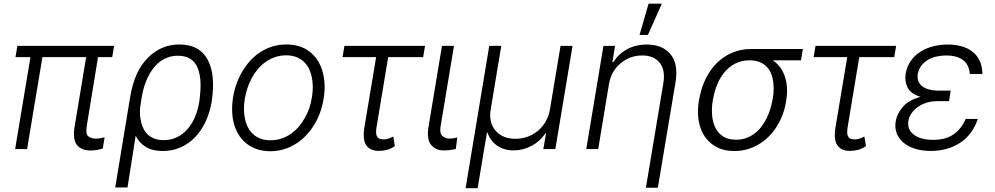

<svg xmlns="http://www.w3.org/2000/svg" viewBox="-20 -788 5259 1015"><path d="M141 -485.8H61.8L71.7 -545.5H583.1L573.2 -485.8H498.2L438.6 -122.2Q431.5 -79.5 446.7 -67.5Q462.4 -55 487.6 -55Q499.3 -55 511.2 -57.2Q523.1 -59.3 533 -62.1L523.4 -2.5Q511 1.1 494.7 4.3Q478.3 7.5 457.7 7.5Q410.2 7.5 386.7 -21.7Q363.3 -50.8 374.6 -119.7L435.4 -485.8H204.2L123.2 0H60Z M589.1 203.1 667.6 -272.4Q679.3 -343.4 702.2 -394.5Q725.1 -445.7 761.4 -482.2Q831.7 -552.9 928.3 -552.9Q1034.1 -552.9 1077.4 -473.4Q1120 -394.5 1099.8 -256.7L1098.4 -247.2Q1088.4 -190.3 1065.9 -142.9Q1043.3 -95.5 1010.1 -61.4Q976.9 -27.3 933.9 -8.5Q891 10.3 840.2 10.3Q786.6 10.3 751.6 -10.7Q716.6 -31.6 697.1 -70.3L654.1 203.1ZM726.9 -138.8Q731.9 -119 741.5 -102.1Q751.1 -85.2 765.6 -73Q780.2 -60.7 800.1 -54Q820 -47.2 845.5 -47.2Q884.6 -47.2 916.2 -62.9Q947.8 -78.5 971.4 -105.5Q995 -132.5 1010.5 -169Q1025.9 -205.6 1033 -247.5L1034.1 -255.3Q1041.5 -310 1040 -352.3Q1038.4 -394.5 1025.2 -427.9Q999.6 -493.3 920.1 -493.3Q890.6 -493.3 866.1 -484Q841.6 -474.8 821.7 -459Q801.8 -443.2 786.4 -421.7Q771 -400.2 759.6 -375.7Q748.2 -351.2 740.6 -324.9Q733 -298.7 729 -273.1L720.9 -220.9Q716.6 -180.8 726.9 -138.8Z M1212.4 -275.2Q1218.4 -311.1 1230.6 -345.5Q1242.9 -380 1261.2 -410.7Q1279.5 -441.4 1303.3 -467.5Q1327.1 -493.6 1356.4 -512.6Q1385.7 -531.6 1420.1 -542.3Q1454.5 -552.9 1493.6 -552.9Q1566.4 -552.9 1614.7 -516.3Q1638.8 -498.6 1656.2 -473Q1673.7 -447.4 1683.6 -415.5Q1693.5 -383.5 1695.7 -345.7Q1697.8 -307.9 1690.7 -265.6Q1677.2 -183.9 1636.7 -121.4Q1616.5 -90.2 1591.4 -65.5Q1566.4 -40.8 1537.5 -23.8Q1508.5 -6.7 1476.2 2.3Q1443.9 11.4 1409.1 11.4Q1337.7 11.4 1288.4 -25.2Q1263.8 -43.3 1246.3 -68.9Q1228.7 -94.5 1218.9 -126.2Q1209.2 -158 1207.4 -195.5Q1205.6 -233 1212.4 -275.2ZM1275.9 -156.2Q1281.6 -131.4 1292.8 -111Q1304 -90.6 1320.8 -76.3Q1337.7 -62.1 1359.9 -54.3Q1382.1 -46.5 1409.8 -46.5Q1440.7 -46.5 1467.9 -55.6Q1495 -64.6 1517.9 -80.6Q1540.8 -96.6 1559.5 -118.4Q1578.1 -140.3 1592.3 -165.7Q1606.5 -191.1 1615.8 -219.1Q1625 -247.2 1629.3 -275.2Q1638.8 -335.2 1627.1 -385.3Q1621.4 -410.5 1610.1 -430.8Q1598.7 -451 1582 -465.4Q1565.3 -479.8 1543 -487.6Q1520.6 -495.4 1493.3 -495.4Q1462 -495.4 1434.7 -486.2Q1407.3 -476.9 1384.6 -460.9Q1361.9 -445 1343.4 -422.9Q1324.9 -400.9 1311.1 -375.4Q1297.2 -349.8 1288 -321.9Q1278.8 -294 1274.1 -265.6Q1264.2 -207.4 1275.9 -156.2Z M1800.8 -545.5H2226.9L2217 -485.8H2032L1970.2 -113.3Q1966.6 -92.3 1968.8 -79.9Q1970.9 -67.5 1976.7 -61.1Q1982.6 -54.7 1991.5 -52.9Q2000.4 -51.1 2009.9 -51.1Q2022.7 -51.1 2035.9 -55.9Q2049 -60.7 2058.9 -66.4L2067.5 -15.3Q2044.7 -0.4 2024 4.6Q2003.2 9.6 1983 9.6Q1936.4 9.6 1916.2 -20.1Q1896 -49.7 1906.2 -114L1968.4 -485.8H1790.8Z M2245.4 -118.3 2316.4 -545.5H2380L2308.9 -118.3Q2302.9 -83.1 2318.9 -69.2Q2334.5 -55.4 2356.2 -55.4Q2369 -55.4 2380.9 -57.5Q2392.8 -59.7 2397.4 -61.1L2389.6 -0.4Q2381 1.8 2365.1 4.4Q2349.1 7.1 2325.6 7.1Q2303.3 7.1 2286.9 -0.4Q2270.6 -7.8 2258.5 -22.7Q2234.7 -52.6 2245.4 -118.3Z M2566.4 -545.5H2630L2573.9 -208.5Q2562.9 -141 2599.4 -97.7Q2636.4 -54.3 2705.3 -54.3Q2740.1 -54.3 2770.8 -65.9Q2801.5 -77.4 2825.5 -98Q2849.4 -118.6 2865.4 -146.8Q2881.4 -175.1 2887.1 -208.5L2943.2 -545.5H3006.7L2915.8 0H2852.3L2866.5 -82.7H2862.9Q2849.1 -61.8 2830.6 -45.1Q2812.1 -28.4 2790.3 -16.9Q2768.5 -5.3 2744.5 0.9Q2720.5 7.1 2695.3 7.1Q2670.8 7.1 2649 0.9Q2627.1 -5.3 2609.2 -17.4Q2591.3 -29.5 2578.1 -46.7Q2565 -63.9 2557.5 -86.3H2554L2505 207H2441.4Z M3170.1 -545.5H3231.5L3217.3 -459.9H3223Q3235.8 -480.8 3253.7 -497.9Q3271.7 -514.9 3294 -527.2Q3316.4 -539.4 3342.9 -546Q3369.3 -552.6 3399.1 -552.6Q3481.9 -552.6 3524.5 -501.4Q3567.1 -450.3 3551.1 -353.3L3457.7 204.5H3394.5L3486.9 -349.4Q3497.9 -417.3 3468 -455.6Q3437.5 -494.7 3374.6 -494.7Q3310.7 -494.7 3261 -453.5Q3236.2 -432.9 3220.5 -405.2Q3204.9 -377.5 3198.9 -340.9L3142.4 0H3079.2ZM3360.8 -603.3 3408.7 -768.5H3478.7L3405.2 -603.3Z M3675.1 -258.9 3677.6 -268.8Q3683.6 -303.6 3695.7 -336.5Q3707.7 -369.3 3725.3 -398.3Q3742.9 -427.2 3766 -451.2Q3789.1 -475.1 3817.5 -492.4Q3845.9 -509.6 3879.3 -519.2Q3912.6 -528.8 3950.6 -528.8H4224.1L4214.5 -469.1H4065.3Q4088.1 -453.8 4104.2 -432Q4120.4 -410.2 4129.4 -383Q4138.5 -355.8 4140.3 -323.7Q4142 -291.5 4136 -255.3L4134.6 -246.8Q4128.9 -212.4 4116.5 -179.9Q4104 -147.4 4085.9 -118.8Q4067.8 -90.2 4044.2 -66.4Q4020.6 -42.6 3992.2 -25.6Q3963.8 -8.5 3931.3 0.9Q3898.8 10.3 3862.6 10.3Q3791.9 10.3 3745.4 -24.9Q3698.5 -60.4 3680.4 -120.6Q3662.3 -180.8 3675.1 -258.9ZM3870.4 -49.4Q3899.1 -49.4 3923.5 -57.9Q3947.8 -66.4 3967.9 -81.3Q3987.9 -96.2 4003.7 -116.5Q4019.5 -136.7 4031.4 -160.2Q4043.3 -183.6 4051.3 -209Q4059.3 -234.4 4063.6 -259.9L4065.7 -269.2Q4074.6 -323.2 4065 -370.4Q4060.4 -393.1 4050.4 -411.4Q4040.5 -429.7 4025.2 -442.5Q4009.9 -455.3 3989.2 -462.2Q3968.4 -469.1 3941.8 -469.1Q3899.5 -469.1 3866.7 -451.9Q3833.8 -434.7 3810.2 -406.4Q3786.6 -378.2 3771.7 -341.8Q3756.7 -305.4 3750.4 -267.4L3748.2 -258.2Q3741.1 -214.5 3744.7 -176.3Q3748.2 -138.1 3763.1 -109.9Q3778.1 -81.7 3804.7 -65.5Q3831.3 -49.4 3870.4 -49.4Z M4291.2 -545.5H4717.3L4707.4 -485.8H4522.4L4460.6 -113.3Q4457 -92.3 4459.2 -79.9Q4461.3 -67.5 4467.2 -61.1Q4473 -54.7 4481.9 -52.9Q4490.8 -51.1 4500.4 -51.1Q4513.1 -51.1 4526.3 -55.9Q4539.4 -60.7 4549.4 -66.4L4557.9 -15.3Q4535.2 -0.4 4514.4 4.6Q4493.6 9.6 4473.4 9.6Q4426.8 9.6 4406.6 -20.1Q4386.4 -49.7 4396.7 -114L4458.8 -485.8H4281.2Z M4715.2 -146.7Q4721.6 -186.1 4752.5 -222.7Q4783 -258.9 4846.6 -275.9Q4793 -292.6 4777.3 -326.3Q4761.4 -360.4 4767.8 -398.1Q4774.9 -438.9 4796.2 -468Q4817.5 -497.2 4848 -516Q4878.6 -534.8 4915.5 -543.7Q4952.4 -552.6 4990.1 -552.6Q5028.1 -552.6 5061.3 -543.7Q5094.5 -534.8 5119.3 -516Q5144.2 -497.2 5158.6 -467.7Q5172.9 -438.2 5173.3 -396.7H5106.9Q5103.3 -445.7 5071.4 -470.2Q5039.4 -494.7 4981.5 -494.7Q4957.4 -494.7 4932.9 -489.5Q4908.4 -484.4 4887.6 -472.7Q4866.8 -460.9 4851.9 -442.5Q4837 -424 4832 -397.4Q4828.8 -377.5 4834.2 -361.2Q4839.5 -344.8 4853.5 -333.3Q4867.5 -321.7 4890.3 -315.3Q4913 -308.9 4944.2 -308.9H5005.7L4997.2 -253.2H4935.4Q4876.1 -253.2 4833.1 -223Q4789.1 -192.1 4782 -147.4Q4775.2 -103.3 4811.1 -76Q4846.9 -48.7 4913.7 -48.7Q4978.7 -48.7 5020.2 -77.2Q5061.8 -105.8 5085.2 -159.4H5149.1Q5135.3 -117.2 5111.2 -85.4Q5087 -53.6 5054.7 -32.5Q5022.4 -11.4 4983.3 -0.7Q4944.2 9.9 4900.9 9.9Q4854.8 9.9 4817.8 -1.6Q4780.9 -13.1 4756.2 -33.9Q4731.5 -54.7 4720.5 -83.5Q4709.5 -112.2 4715.2 -146.7Z"/></svg>

Font: Inter P Light
Style: Italic
Weight: 300
Italic angle: 9.39999°
Designer: Rasmus Andersson
Foundry: rsms
Version: Version 3.018;git-588b23468